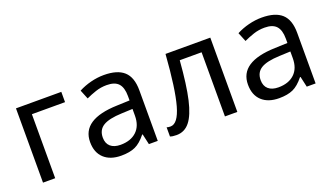

<svg xmlns="http://www.w3.org/2000/svg" viewBox="-56 -919 2245 1302"><g transform="rotate(-20 1066.5 -267.5)"><path d="M412.1 -461.9H172.9V0H85V-536.1H412.1Z M668 -61Q741.7 -61 783.9 -100.8Q826.2 -140.6 826.2 -213.9V-262.2L747.1 -258.8Q654.8 -255.4 612.5 -229.5Q570.3 -203.6 570.3 -147.9Q570.3 -106 595.9 -83.5Q621.6 -61 668 -61ZM849.1 0 832 -76.2H828.1Q788.1 -25.9 748.3 -8.1Q708.5 9.8 647.9 9.8Q568.8 9.8 523.9 -31.7Q479 -73.2 479 -148.9Q479 -312 736.3 -319.8L827.1 -323.2V-355Q827.1 -416 800.8 -445.1Q774.4 -474.1 716.3 -474.1Q673.8 -474.1 636 -461.4Q598.1 -448.7 564.9 -433.1L538.1 -499Q578.6 -520.5 626.5 -532.7Q674.3 -544.9 721.2 -544.9Q818.4 -544.9 865.7 -502Q913.1 -459 913.1 -365.2V0Z M1487.3 0H1397.9V-462.9H1240.2Q1226.6 -287.1 1203.4 -186.8Q1180.2 -86.4 1142.8 -39.8Q1105.5 6.8 1047.4 6.8Q1015.6 6.8 1001 0V-65.9Q1011.2 -62 1028.3 -62Q1082 -62 1114 -175.3Q1146 -288.6 1164.1 -536.1H1487.3Z M1807.1 -61Q1880.9 -61 1923.1 -100.8Q1965.3 -140.6 1965.3 -213.9V-262.2L1886.2 -258.8Q1793.9 -255.4 1751.7 -229.5Q1709.5 -203.6 1709.5 -147.9Q1709.5 -106 1735.1 -83.5Q1760.7 -61 1807.1 -61ZM1988.3 0 1971.2 -76.2H1967.3Q1927.2 -25.9 1887.5 -8.1Q1847.7 9.8 1787.1 9.8Q1708 9.8 1663.1 -31.7Q1618.2 -73.2 1618.2 -148.9Q1618.2 -312 1875.5 -319.8L1966.3 -323.2V-355Q1966.3 -416 1939.9 -445.1Q1913.6 -474.1 1855.5 -474.1Q1813 -474.1 1775.1 -461.4Q1737.3 -448.7 1704.1 -433.1L1677.2 -499Q1717.8 -520.5 1765.6 -532.7Q1813.5 -544.9 1860.4 -544.9Q1957.5 -544.9 2004.9 -502Q2052.2 -459 2052.2 -365.2V0Z"/></g></svg>

Font: NotoSans
Style: Regular
Weight: 400
Designer: Monotype Design team
Foundry: Monotype Imaging Inc.
Version: Version 1.04; ttfautohint (v1.4.1)